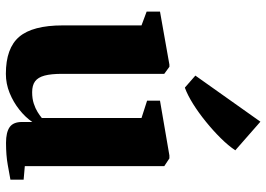

<svg xmlns="http://www.w3.org/2000/svg" viewBox="-146 -750 907 654"><g transform="rotate(90 307.0 -422.5)"><path d="M466 10Q430.5 10 412.8 -2.2Q395 -14.5 395 -44.5V-79.5Q379 -56 353.2 -35.5Q327.5 -15 296 -2.2Q264.5 10.5 231 10.5Q143.5 10.5 104.8 -35Q66 -80.5 66 -183.5V-451.5L19 -469V-514.5L199.5 -546.5H207L231 -529V-181.5Q231 -143.5 237 -121.2Q243 -99 256.5 -89Q270 -79 293.5 -79Q315.5 -79 332.2 -84.5Q349 -90 361 -97.5Q373 -105 381.5 -112V-451.5L322.5 -470.5V-514.5L509 -546.5H519L545.5 -529V-54L591.5 -50V-5Q573 -1.5 540.5 4.2Q508 10 466 10ZM277.5 -599.5 237 -635 394 -856.5 491.5 -771Q476 -747.5 450.2 -721.5Q424.5 -695.5 394 -670.8Q363.5 -646 333.5 -627.2Q303.5 -608.5 279 -599.5Z"/></g></svg>

Font: Merriweather 72pt Black
Style: Regular
Weight: 900
Version: Version 2.100